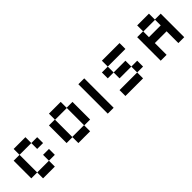

<svg xmlns="http://www.w3.org/2000/svg" viewBox="245 -1755 2885 2885"><g transform="rotate(-45 1687.5 -312.5)"><path d="M500 -375V-500H250V-625H500V-500H625V-375ZM250 0V-125H125V-500H250V-125H500V0ZM500 -125V-250H625V-125Z M1000 0V-125H875V-500H1000V-625H1250V-500H1375V-125H1250V0ZM1000 -130H1250V-495H1000Z M1625 0V-625H1750V0Z M2125 -500V-625H2500V-500ZM2375 -125V-250H2125V-375H2000V-500H2125V-375H2375V-250H2500V-125ZM2000 0V-125H2375V0Z M2750 0V-500H2875V-625H3125V-500H3250V0H3125V-250H2875V0ZM2875 -375H3125V-495H2875Z"/></g></svg>

Font: Silkscreen
Style: Regular
Weight: 400
Designer: Jason Kottke
Foundry: Jason Kottke
Version: Version 1.001; ttfautohint (v1.8.4.7-5d5b)